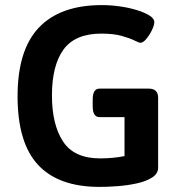

<svg xmlns="http://www.w3.org/2000/svg" viewBox="-20 -727 712 754"><path d="M371 7Q210 7 129.5 -79.5Q49 -166 49 -349Q49 -531 133 -619Q217 -707 380 -707Q414 -707 450 -702Q486 -697 517 -687.5Q548 -678 567 -666Q586 -654 586 -640Q586 -628 576.5 -608.5Q567 -589 554.5 -574Q542 -559 531 -559Q526 -559 508 -568Q490 -577 458 -586Q426 -595 378 -595Q275 -595 229.5 -532.5Q184 -470 184 -352Q184 -238 227.5 -171.5Q271 -105 373 -105Q424 -105 469 -114V-267H371Q344 -267 344 -310V-336Q344 -379 371 -379H564Q601 -379 601 -343V-69Q601 -45 577.5 -30Q554 -15 518 -7Q482 1 442.5 4Q403 7 371 7Z"/></svg>

Font: Asap SemiBold
Style: Regular
Weight: 600
Designer: Pablo Cosgaya
Foundry: Omnibus-Type
Version: Version 3.001; ttfautohint (v1.8.3)